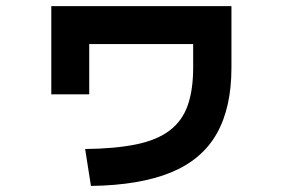

<svg xmlns="http://www.w3.org/2000/svg" viewBox="-20 -611 920 624"><path d="M256.7 -126.7Q354.4 -127.8 422.2 -141.7Q490 -155.6 531.1 -186.7Q572.2 -217.8 590 -268.3Q607.8 -318.9 607.8 -391.1V-467.8H270V-304.4H146.7V-591.1H732.2V-391.1Q732.2 -261.1 684.4 -176.7Q636.7 -92.2 535.6 -50.6Q434.4 -8.9 275.6 -6.7Z"/></svg>

Font: Paperlogy 7 Bold
Style: Regular
Weight: 700
Designer: redesigned by Lee Juim, glyphs from Gmarket Sans & Montserrat
Foundry: PT&
Version: Version 1.001